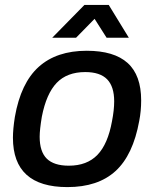

<svg xmlns="http://www.w3.org/2000/svg" viewBox="-20 -743 623 775"><path d="M190.9 -590.8 320.8 -723.1H418.9L500 -590.8H410.2L361.8 -667L287.1 -590.8ZM252 12.2Q32.2 12.2 32.2 -187Q32.2 -221.7 40 -271Q64 -408.2 136.2 -473.1Q208.5 -538.1 330.1 -538.1Q440.4 -538.1 495.1 -488.8Q549.8 -439.5 549.8 -337.9Q549.8 -294.4 542 -254.9Q517.1 -117.2 446.3 -52.5Q375.5 12.2 252 12.2ZM257.8 -74.2Q331.1 -74.2 373.3 -117.9Q415.5 -161.6 432.1 -253.9Q440.9 -298.8 440.9 -334Q440.9 -393.6 412.4 -422.9Q383.8 -452.1 324.2 -452.1Q250.5 -452.1 208.7 -408.4Q167 -364.7 148.9 -272Q140.1 -219.2 140.1 -190.9Q140.1 -130.9 168.9 -102.5Q197.8 -74.2 257.8 -74.2Z"/></svg>

Font: Archivo Medium
Style: Italic
Weight: 500
Italic angle: -10°
Designer: Hector Gatti
Foundry: Omnibus-Type
Version: Version 2.001